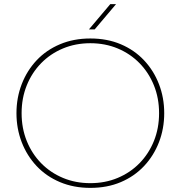

<svg xmlns="http://www.w3.org/2000/svg" viewBox="-20 -900 878 933"><path d="M419 13Q338 13 271.5 -15Q205 -43 158 -93Q111 -143 85.5 -209Q60 -275 60 -350Q60 -425 85.5 -491Q111 -557 158 -607Q205 -657 271.5 -685Q338 -713 419 -713Q501 -713 567 -685Q633 -657 680 -607Q727 -557 752.5 -491Q778 -425 778 -350Q778 -275 752.5 -209Q727 -143 680 -93Q633 -43 567 -15Q501 13 419 13ZM419 -10Q491 -10 552 -35.5Q613 -61 658 -107Q703 -153 728 -215Q753 -277 753 -350Q753 -423 728 -485Q703 -547 658 -593Q613 -639 552 -664.5Q491 -690 419 -690Q347 -690 286 -664.5Q225 -639 180 -593Q135 -547 110 -485Q85 -423 85 -350Q85 -277 110 -215Q135 -153 180 -107Q225 -61 286 -35.5Q347 -10 419 -10ZM412 -757 516 -880H544L440 -757Z"/></svg>

Font: MuseoModerno Thin Thin
Style: Regular
Weight: 250
Version: Version 1.003